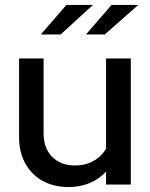

<svg xmlns="http://www.w3.org/2000/svg" viewBox="-20 -745 607 775"><path d="M256 10Q197 10 152 -15Q107 -40 82 -85.5Q57 -131 57 -190V-509H156V-207Q156 -147 190.5 -112Q225 -77 283 -77Q324 -77 356 -94.5Q388 -112 408 -144V-509H508V0H408V-52Q349 10 256 10ZM145 -606 248 -725H355L225 -606ZM327 -606 430 -725H538L403 -606Z"/></svg>

Font: Red Hat Display Medium
Style: Regular
Weight: 500
Designer: Pentagram, MCKL
Foundry: Pentagram, MCKL
Version: Version 1.023